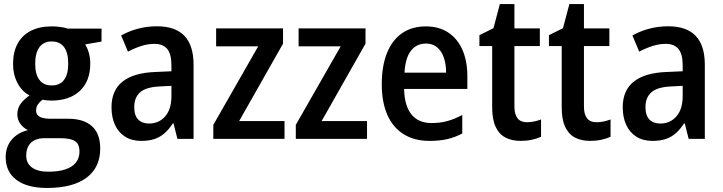

<svg xmlns="http://www.w3.org/2000/svg" viewBox="-20 -680 3540 940"><path d="M210 240.2Q113.3 240.2 60.5 200.7Q7.8 161.1 7.8 89.4Q7.8 39.1 36.9 4.4Q65.9 -30.3 116.7 -43Q95.2 -52.7 80.1 -73.2Q64.9 -93.8 64.9 -119.6Q64.9 -149.4 80.3 -170.9Q95.7 -192.4 124.5 -212.9Q87.9 -231.4 65.9 -272.9Q43.9 -314.5 43.9 -367.7Q43.9 -425.3 66.2 -466.3Q88.4 -507.3 130.9 -529.1Q173.3 -550.8 233.9 -550.8Q249 -550.8 263.9 -549.3Q278.8 -547.9 291 -545.4Q303.2 -543 310.5 -540H477.1V-476.6L397 -462.4Q409.2 -442.9 415.5 -418.9Q421.9 -395 421.9 -368.2Q421.9 -283.7 371.6 -235.6Q321.3 -187.5 230.5 -187.5Q206.5 -188 188.5 -191.9Q174.3 -181.6 165.5 -168.7Q156.7 -155.8 156.7 -138.2Q156.7 -125 164.6 -116.2Q172.4 -107.4 187.7 -103Q203.1 -98.6 225.6 -98.6H314.5Q390.1 -98.6 430.4 -62Q470.7 -25.4 470.7 47.4Q470.7 139.6 403.8 189.9Q336.9 240.2 210 240.2ZM216.3 160.6Q266.6 160.6 300.5 149.2Q334.5 137.7 351.8 115.5Q369.1 93.3 369.1 62Q369.1 35.6 358.4 21.5Q347.7 7.3 325.9 2Q304.2 -3.4 271.5 -3.4H195.3Q169.9 -3.4 150.1 6.1Q130.4 15.6 119.4 34.4Q108.4 53.2 108.4 81.5Q108.4 120.1 137 140.4Q165.5 160.6 216.3 160.6ZM233.4 -261.7Q273.4 -261.7 293.7 -289.1Q314 -316.4 314 -367.7Q314 -422.9 293.2 -450Q272.5 -477.1 232.9 -477.1Q193.8 -477.1 173.1 -449Q152.3 -420.9 152.3 -367.2Q152.3 -316.9 172.6 -289.3Q192.9 -261.7 233.4 -261.7Z M748.5 -551.3Q838.4 -551.3 883.1 -504.4Q927.7 -457.5 927.7 -362.8V0H848.6L829.6 -75.7H826.2Q807.6 -47.4 786.4 -28.3Q765.1 -9.3 737.5 0.2Q710 9.8 671.4 9.8Q625.5 9.8 592.8 -10.7Q560.1 -31.2 543 -68.4Q525.9 -105.5 525.9 -154.8Q525.9 -237.8 580.3 -280.8Q634.8 -323.7 740.7 -327.6L819.3 -331.1V-359.9Q819.3 -415.5 798.6 -440.4Q777.8 -465.3 736.3 -465.3Q704.6 -465.3 672.4 -455.1Q640.1 -444.8 606.4 -427.2L573.2 -506.3Q609.9 -527.3 654.8 -539.3Q699.7 -551.3 748.5 -551.3ZM819.3 -259.8 763.2 -256.8Q695.3 -253.9 666.3 -228.3Q637.2 -202.6 637.2 -156.2Q637.2 -114.3 656.7 -94.7Q676.3 -75.2 709.5 -75.2Q758.3 -75.2 788.8 -110.4Q819.3 -145.5 819.3 -210Z M1373 0H1024.4V-68.8L1244.1 -453.1H1038.1V-541H1365.7V-466.3L1150.9 -87.4H1373Z M1776.9 0H1428.2V-68.8L1647.9 -453.1H1441.9V-541H1769.5V-466.3L1554.7 -87.4H1776.9Z M2064.5 -550.8Q2129.9 -550.8 2175.3 -520.3Q2220.7 -489.7 2244.4 -435.1Q2268.1 -380.4 2268.1 -307.1V-244.6H1958.5Q1960 -162.6 1994.1 -120.1Q2028.3 -77.6 2092.8 -77.6Q2134.3 -77.6 2169.7 -87.2Q2205.1 -96.7 2243.2 -117.2V-26.4Q2208 -7.8 2170.2 1Q2132.3 9.8 2083.5 9.8Q2008.3 9.8 1955.8 -23.2Q1903.3 -56.2 1876.2 -118.2Q1849.1 -180.2 1849.1 -267.1Q1849.1 -357.9 1875 -421.4Q1900.9 -484.9 1949 -517.8Q1997.1 -550.8 2064.5 -550.8ZM2065.4 -466.8Q2019.5 -466.8 1991.9 -431.6Q1964.4 -396.5 1960.4 -324.2H2164.1Q2164.1 -365.7 2153.1 -397.7Q2142.1 -429.7 2120.4 -448.2Q2098.6 -466.8 2065.4 -466.8Z M2559.1 -81.5Q2576.7 -81.5 2594.7 -85.2Q2612.8 -88.9 2628.9 -95.2V-10.3Q2609.9 -1.5 2584 4.2Q2558.1 9.8 2529.3 9.8Q2485.8 9.8 2454.6 -6.6Q2423.3 -22.9 2406.5 -59.1Q2389.6 -95.2 2389.6 -154.8V-454.6H2327.1V-507.8L2396 -542L2427.2 -660.2H2498.5V-541H2623V-454.6H2498.5V-158.7Q2498.5 -120.1 2513.9 -100.8Q2529.3 -81.5 2559.1 -81.5Z M2899.4 -81.5Q2917 -81.5 2935.1 -85.2Q2953.1 -88.9 2969.2 -95.2V-10.3Q2950.2 -1.5 2924.3 4.2Q2898.4 9.8 2869.6 9.8Q2826.2 9.8 2794.9 -6.6Q2763.7 -22.9 2746.8 -59.1Q2730 -95.2 2730 -154.8V-454.6H2667.5V-507.8L2736.3 -542L2767.6 -660.2H2838.9V-541H2963.4V-454.6H2838.9V-158.7Q2838.9 -120.1 2854.2 -100.8Q2869.6 -81.5 2899.4 -81.5Z M3251.5 -551.3Q3341.3 -551.3 3386 -504.4Q3430.7 -457.5 3430.7 -362.8V0H3351.6L3332.5 -75.7H3329.1Q3310.5 -47.4 3289.3 -28.3Q3268.1 -9.3 3240.5 0.2Q3212.9 9.8 3174.3 9.8Q3128.4 9.8 3095.7 -10.7Q3063 -31.2 3045.9 -68.4Q3028.8 -105.5 3028.8 -154.8Q3028.8 -237.8 3083.3 -280.8Q3137.7 -323.7 3243.7 -327.6L3322.3 -331.1V-359.9Q3322.3 -415.5 3301.5 -440.4Q3280.8 -465.3 3239.3 -465.3Q3207.5 -465.3 3175.3 -455.1Q3143.1 -444.8 3109.4 -427.2L3076.2 -506.3Q3112.8 -527.3 3157.7 -539.3Q3202.6 -551.3 3251.5 -551.3ZM3322.3 -259.8 3266.1 -256.8Q3198.2 -253.9 3169.2 -228.3Q3140.1 -202.6 3140.1 -156.2Q3140.1 -114.3 3159.7 -94.7Q3179.2 -75.2 3212.4 -75.2Q3261.2 -75.2 3291.7 -110.4Q3322.3 -145.5 3322.3 -210Z"/></svg>

Font: Open Sans SemiCondensed SemiBold
Style: Regular
Weight: 600
Width: 4
Designer: Monotype Design Team
Foundry: Monotype Imaging Inc.
Version: Version 3.000